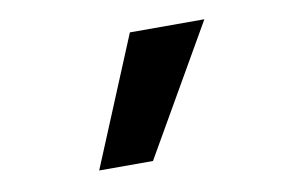

<svg xmlns="http://www.w3.org/2000/svg" viewBox="-46 -793 691 457"><g transform="rotate(-10 300.0 -564.5)"><path d="M291 -409H161L290 -720H470Z"/></g></svg>

Font: JetBrains Mono Extra Bold
Style: Italic
Weight: 800
Italic angle: -9°
Monospace: yes
Designer: Philipp Nurullin, Konstantin Bulenkov
Foundry: JetBrains
Version: 2.002